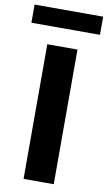

<svg xmlns="http://www.w3.org/2000/svg" viewBox="-119 -943 555 990"><g transform="rotate(10 158.5 -447.5)"><path d="M79 0V-705H237V0ZM-21 -800V-895H338V-800Z"/></g></svg>

Font: Nunito Sans 10pt ExtraBold
Style: Regular
Weight: 800
Designer: Vernon Adams
Foundry: Vernon Adams
Version: Version 3.101;gftools[0.9.27]